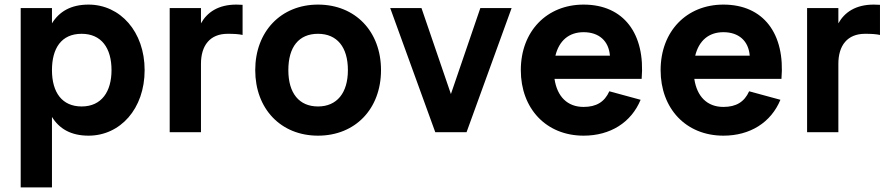

<svg xmlns="http://www.w3.org/2000/svg" viewBox="-20 -575 3872 835"><path d="M206 240V-66.5C237.5 -15.5 288 15 365 15C503 15 609 -102 609 -270C609 -437 503 -555 365 -555C288 -555 237.5 -524.5 206 -473.5V-540H70V240ZM335 -112C250 -112 206 -173 206 -270C206 -364 246 -428 335 -428C421 -428 465 -366 465 -270C465 -177 422 -112 335 -112Z M1035 -554C1026 -554.5 1017 -555 1008 -555C929 -555 881 -521.5 854 -473.5V-540H718V0H854V-297.5C854 -376.5 892.5 -428 970 -428C996 -428 1017.5 -427 1035 -423Z M1363 15C1525 15 1637 -101.5 1637 -270C1637 -438.5 1525 -555 1363 -555C1202 -555 1090 -438 1090 -270C1090 -101.5 1201.5 15 1363 15ZM1363 -112C1281 -112 1234 -169.5 1234 -270C1234 -371.5 1280 -428 1363 -428C1445.5 -428 1493 -370.5 1493 -270C1493 -170.5 1445 -112 1363 -112Z M2009 0 2205 -540H2069L1941 -166L1813 -540H1677L1873 0Z M2518 -110C2448 -110 2403 -154.5 2391.5 -232H2770.5C2787 -428 2693 -555 2518 -555C2358 -555 2245 -439 2245 -270C2245 -103 2355 15 2518 15C2634 15 2725 -42 2766 -141L2630 -178C2609 -131.5 2573.5 -110 2518 -110ZM2395.5 -333C2411.5 -398 2454 -435 2518 -435C2585 -435 2627.5 -397 2632.5 -333Z M3126 -110C3056 -110 3011 -154.5 2999.5 -232H3378.5C3395 -428 3301 -555 3126 -555C2966 -555 2853 -439 2853 -270C2853 -103 2963 15 3126 15C3242 15 3333 -42 3374 -141L3238 -178C3217 -131.5 3181.5 -110 3126 -110ZM3003.5 -333C3019.5 -398 3062 -435 3126 -435C3193 -435 3235.5 -397 3240.5 -333Z M3807 -554C3798 -554.5 3789 -555 3780 -555C3701 -555 3653 -521.5 3626 -473.5V-540H3490V0H3626V-297.5C3626 -376.5 3664.5 -428 3742 -428C3768 -428 3789.5 -427 3807 -423Z"/></svg>

Font: Vela Sans ExtBd
Style: Regular
Weight: 800
Designer: Principal design: Mikhail Sharanda - project Manrope.
Design modification: Ravid Balaliev
Foundry: Mikhail Sharanda
Version: Version 1.001